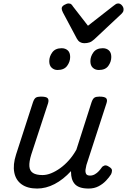

<svg xmlns="http://www.w3.org/2000/svg" viewBox="-20 -1074 735 1111"><path d="M195 17Q139 17 105 -7.5Q71 -32 62.5 -76.5Q54 -121 73 -180L171 -483Q178 -503 187.5 -509Q197 -515 216 -515Q248 -515 256 -505.5Q264 -496 258 -476L161 -180Q148 -138 150 -111.5Q152 -85 171 -73Q190 -61 226 -61Q250 -61 276 -71.5Q302 -82 328.5 -101Q355 -120 379 -147Q403 -174 422 -208L510 -483Q517 -503 526.5 -509Q536 -515 555 -515Q586 -515 594.5 -505.5Q603 -496 596 -476L480 -119Q477 -108 475 -93.5Q473 -79 478 -68.5Q483 -58 501 -58Q516 -58 529 -65.5Q542 -73 552 -84Q562 -95 568 -104Q573 -112 584 -116Q595 -120 611 -109Q628 -99 628 -88Q628 -77 623 -66Q612 -48 593.5 -28.5Q575 -9 550 4Q525 17 493 17Q463 17 443 10Q423 3 412 -10Q401 -23 396 -40Q391 -57 391 -78V-84Q369 -60 345 -41Q321 -22 296 -9Q271 4 245.5 10.5Q220 17 195 17ZM313 -669Q293 -669 279 -682Q265 -695 265 -720Q265 -747 282.5 -771Q300 -795 337 -795Q358 -795 372 -782.5Q386 -770 386 -744Q386 -717 368.5 -693Q351 -669 313 -669ZM552 -669Q531 -669 517 -682Q503 -695 503 -720Q503 -747 520.5 -771Q538 -795 575 -795Q596 -795 610 -782.5Q624 -770 624 -744Q624 -717 607 -693Q590 -669 552 -669ZM664 -1054Q676 -1054 685.5 -1043Q695 -1032 695 -1020Q695 -1010 691.5 -1004.5Q688 -999 684 -995L525 -846Q511 -833 497.5 -828.5Q484 -824 467 -824Q454 -824 443 -830.5Q432 -837 425 -850L344 -1002Q340 -1010 338.5 -1015.5Q337 -1021 337 -1025Q337 -1037 352 -1045.5Q367 -1054 376 -1054Q387 -1054 392.5 -1049Q398 -1044 402 -1037L489 -925L635 -1039Q642 -1044 648.5 -1049Q655 -1054 664 -1054Z"/></svg>

Font: Playwrite RO
Style: Regular
Weight: 400
Designer: Veronika Burian, José Scaglione
Foundry: TypeTogether
Version: Version 1.002